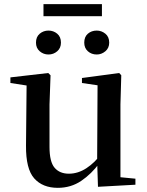

<svg xmlns="http://www.w3.org/2000/svg" viewBox="-20 -887 707 923"><path d="M213 -625Q189 -625 171 -640.5Q153 -656 153 -682Q153 -710 171 -725Q189 -740 213 -740Q237 -740 255 -725Q273 -710 273 -682Q273 -656 255 -640.5Q237 -625 213 -625ZM445 -625Q420 -625 402.5 -640.5Q385 -656 385 -682Q385 -710 402.5 -725Q420 -740 445 -740Q468 -740 486.5 -725Q505 -710 505 -682Q505 -656 486.5 -640.5Q468 -625 445 -625ZM189 -809V-867H470V-809ZM258 16Q185 16 144.5 -29.5Q104 -75 105 -187L108 -492L134 -472L30 -488V-515L212 -536L223 -525L218 -385V-181Q218 -109 242.5 -80.5Q267 -52 311 -52Q355 -52 395.5 -78.5Q436 -105 468 -149L497 -103H458Q420 -51 370.5 -17.5Q321 16 258 16ZM451 11 447 -111V-113L449 -477L374 -488V-512L553 -536L563 -525L559 -385V-35L631 -28V1Z"/></svg>

Font: Noto Serif KR SemiBold
Style: Regular
Weight: 600
Designer: Ryoko NISHIZUKA 西塚涼子 (kana & ideographs); Frank Grießhammer (Latin, Greek & Cyrillic); Wenlong ZHANG 张文龙 (bopomofo); San
Foundry: Adobe
Version: Version 2.003-H1;hotconv 1.1.1;makeotfexe 2.6.0